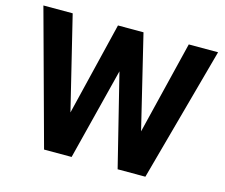

<svg xmlns="http://www.w3.org/2000/svg" viewBox="-101 -850 1157 986"><g transform="rotate(15 478.0 -357.0)"><path d="M786.6 -713.9 665.5 -219.2 545.9 -713.9H410.2L290 -219.2L169.4 -713.9H13.7L208.5 0H355L478.5 -488.3L599.6 0H747.1L942.4 -713.9Z"/></g></svg>

Font: Estedad-FD-VF Thin
Style: Regular
Weight: 100
Designer: Amin Abedi
Version: Version 5.0